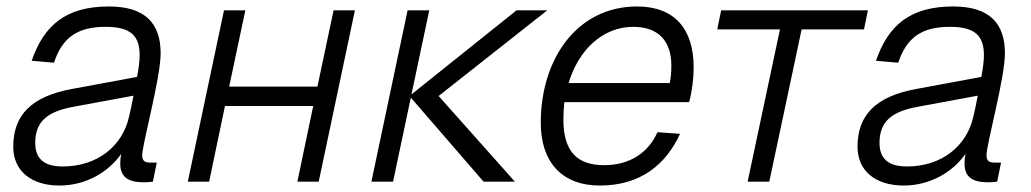

<svg xmlns="http://www.w3.org/2000/svg" viewBox="-20 -562 3191 594"><path d="M352 -56C352 -14 377 2 425 2C435 2 446 1 453 0L465 -59H445C428 -59 420 -64 420 -82C420 -116 477 -321 477 -397C477 -489 430 -542 317 -542C184 -542 116 -484 78 -374L147 -368C173 -447 221 -479 307 -479C386 -479 412 -450 412 -391C412 -374 409 -349 404 -324L204 -287C77 -264 21 -206 21 -108C21 -32 78 12 164 12C246 12 316 -30 355 -86C353 -76 352 -65 352 -56ZM89 -120C89 -185 125 -217 209 -232L393 -266C388 -240 383 -216 379 -200C359 -111 282 -47 174 -47C115 -47 89 -72 89 -120Z M561 0H627L676 -234H949L900 0H966L1078 -530H1012L962 -294H689L739 -530H673Z M1129 0H1196L1251 -260L1476 0H1573L1337 -265L1673 -530H1578L1253 -270L1308 -530H1241Z M1836 12C1962 12 2040 -53 2084 -148L2014 -153C1986 -90 1929 -51 1849 -51C1765 -51 1723 -94 1723 -192C1723 -210 1724 -228 1726 -246H2112C2121 -279 2126 -319 2126 -354C2126 -472 2067 -542 1951 -542C1767 -542 1653 -382 1653 -182C1653 -63 1716 12 1836 12ZM1939 -479C2017 -479 2057 -435 2057 -359C2057 -336 2055 -320 2052 -305H1739C1770 -408 1845 -479 1939 -479Z M2293 0H2360L2460 -471H2653L2665 -530H2211L2199 -471H2393Z M2964 -56C2964 -14 2989 2 3037 2C3047 2 3058 1 3065 0L3077 -59H3057C3040 -59 3032 -64 3032 -82C3032 -116 3089 -321 3089 -397C3089 -489 3042 -542 2929 -542C2796 -542 2728 -484 2690 -374L2759 -368C2785 -447 2833 -479 2919 -479C2998 -479 3024 -450 3024 -391C3024 -374 3021 -349 3016 -324L2816 -287C2689 -264 2633 -206 2633 -108C2633 -32 2690 12 2776 12C2858 12 2928 -30 2967 -86C2965 -76 2964 -65 2964 -56ZM2701 -120C2701 -185 2737 -217 2821 -232L3005 -266C3000 -240 2995 -216 2991 -200C2971 -111 2894 -47 2786 -47C2727 -47 2701 -72 2701 -120Z"/></svg>

Font: Geist Light
Style: Italic
Weight: 300
Italic angle: -12°
Designer: Basement.studio, Andrés Briganti, Mateo Zaragoza
Foundry: Basement.studio, Vercel, Andrés Briganti, Guido Ferreyra, Mateo Zaragoza
Version: Version 1.500